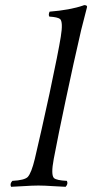

<svg xmlns="http://www.w3.org/2000/svg" viewBox="-20 -718 357 743"><path d="M114.7 -103Q139.2 -206.5 171.4 -355Q206.1 -518.1 215.3 -576.2Q224.6 -633.3 212.4 -644.5Q202.6 -651.9 170.9 -653.8Q166.5 -661.1 171.9 -672.9Q251 -679.2 302.2 -696.8Q304.2 -697.8 305.2 -698.2Q316.4 -698.2 316.9 -692.4Q316.9 -690.4 316.4 -689Q316.4 -689 293.9 -601.1Q293.5 -599.6 293.5 -599.1Q264.6 -474.6 233.9 -329.1Q206.1 -198.7 188 -103Q176.3 -41 189 -28.8Q199.2 -20 238.8 -18.1Q244.6 -6.3 233.9 4.9Q215.8 4.4 186.5 2.4Q151.4 0 128.7 0Q106 0 69.8 2.4Q40 4.4 22.9 4.9Q17.1 -6.8 27.8 -18.1Q74.7 -20.5 87.4 -33.2Q101.6 -48.8 114.7 -103Z"/></svg>

Font: Linux Libertine Display Slanted O
Style: Slanted
Weight: 400
Designer: Philipp H. Poll
Foundry: Philipp H. Poll
Version: Version 5.0.9